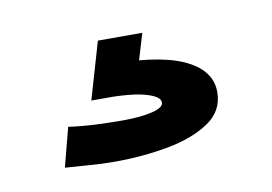

<svg xmlns="http://www.w3.org/2000/svg" viewBox="-35 -48 374 264"><g transform="rotate(-10 151.5 84.0)"><path d="M107.6 168Q89.8 168 72.7 166.6Q55.6 165.2 38.6 164.2L52.8 109.6Q59 110.6 71.6 111.8Q84.2 113 99.6 113.5Q115 114 128.8 114Q153.2 114 169.4 110.1Q185.6 106.2 185.6 99Q185.6 89.8 162.7 84.1Q139.8 78.4 90.4 79.6L109.2 34.8Q187.8 33.4 225.4 50Q263 66.6 263 98Q263 124.4 240.4 139.6Q217.8 154.8 182.4 161.4Q147 168 107.6 168ZM175.6 0 151.8 79.6H90.4L113.6 0Z"/></g></svg>

Font: Truculenta
Style: Regular
Weight: 400
Designer: Ivan Castro, Eva Sanz & Omnibus-Type Team
Foundry: Omnibus-Type
Version: Version 1.002